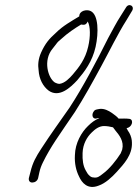

<svg xmlns="http://www.w3.org/2000/svg" viewBox="-20 -702 540 751"><path d="M141 -497C129 -470 128 -448 131 -427C133 -393 148 -364 171 -347C212 -319 255 -359 282 -388C311 -422 341 -461 354 -519C366 -573 366 -645 334 -659C320 -666 290 -661 290 -638C259 -619 226 -601 199 -574C172 -550 157 -532 141 -497ZM186 -512 200 -530C204 -536 211 -543 220 -550C245 -573 272 -591 297 -606H298C309 -604 317 -604 323 -618C334 -599 334 -558 325 -520C314 -471 289 -439 265 -411C252 -396 234 -377 213 -374C207 -374 201 -376 195 -379C168 -396 147 -466 186 -512ZM93 -6C91 4 96 12 106 12C116 12 126 6 129 -5L134 -28C137 -42 142 -55 148 -67C162 -96 180 -126 197 -152C222 -189 246 -225 273 -264C307 -317 343 -382 376 -443C407 -500 442 -572 474 -622L495 -657C510 -678 484 -692 473 -673L451 -638C436 -615 421 -586 403 -553C357 -461 305 -362 252 -281C213 -225 180 -180 141 -120C121 -89 108 -67 99 -29ZM273 -95C271 -62 278 -34 289 -12C300 13 323 41 366 24C392 15 417 -8 437 -30C465 -61 498 -96 496 -144C496 -156 493 -169 486 -182C482 -188 478 -194 475 -201C496 -203 505 -233 487 -237C473 -239 459 -238 444 -238C437 -247 427 -253 418 -260C405 -269 388 -278 370 -276L359 -274C355 -273 351 -272 348 -268C337 -255 341 -238 354 -238L364 -240H369C351 -233 337 -222 324 -209C299 -185 274 -143 273 -95ZM303 -103C304 -139 321 -167 339 -184C352 -197 368 -209 387 -209C397 -209 411 -207 422 -204L431 -192C446 -174 466 -150 458 -117L452 -102C435 -75 408 -41 383 -23C369 -12 361 -5 345 -8C340 -8 335 -10 330 -15C325 -19 320 -26 315 -36C305 -54 302 -76 303 -103Z"/></svg>

Font: Stray Cat
Style: CnObl
Weight: 400
Version: Version 1.0